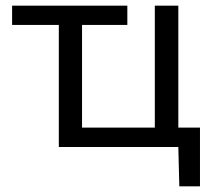

<svg xmlns="http://www.w3.org/2000/svg" viewBox="-20 -516 740 674"><path d="M609.5 138 606 0H186.5V-428.5H22.5V-496H427V-428.5H268V-68H523.5V-496H606V-68H682V138Z"/></svg>

Font: Heraclito
Style: Regular
Weight: 400
Designer: Kostas Bartsokas (font) & Cristiano Sobral (main changes)
Foundry: Kostas Bartsokas (font) & Cristiano Sobral (main changes)
Version: Version 1.00;July 8, 2020;FontCreator 13.0.0.2655 64-bit